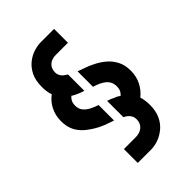

<svg xmlns="http://www.w3.org/2000/svg" viewBox="-256 -869 1116 1116"><g transform="rotate(-45 301.5 -311.5)"><path d="M275 -136Q270 -138 254 -143Q238 -148 218 -156Q198 -164 181 -173Q142 -194 113 -219Q84 -244 69 -276Q54 -308 54 -350Q54 -399 74 -437.5Q94 -476 127 -500Q121 -515 118.5 -533Q116 -551 116 -570Q116 -624 134 -660Q152 -696 180 -718Q208 -740 239 -749.5Q270 -759 295 -759H405V-645H307Q270 -645 250 -626Q230 -607 230 -576Q230 -562 236 -550Q242 -538 252 -530Q262 -522 275 -514V-380Q272 -381 259.5 -385Q247 -389 239 -393Q228 -398 218.5 -402.5Q209 -407 201 -413Q191 -405 183.5 -391.5Q176 -378 176 -357Q176 -330 190 -312.5Q204 -295 227 -283Q250 -271 275 -263ZM198 136V22H294Q330 22 351.5 3Q373 -16 373 -48Q373 -64 367 -75.5Q361 -87 351 -96Q341 -105 327 -111V-245Q340 -241 348 -238Q356 -235 363 -231Q374 -227 384 -222Q394 -217 403 -210Q414 -219 420.5 -232Q427 -245 427 -265Q427 -286 419 -301.5Q411 -317 397 -328Q383 -339 365 -347Q347 -355 327 -361V-488Q351 -479 375.5 -470.5Q400 -462 421 -451Q455 -435 484 -411Q513 -387 531 -353Q549 -319 549 -271Q549 -225 529.5 -186.5Q510 -148 477 -122Q482 -107 484.5 -89Q487 -71 487 -53Q487 -3 470.5 32.5Q454 68 426.5 91Q399 114 368 125Q337 136 307 136Z"/></g></svg>

Font: Stick No Bills ExtraLight
Style: Bold
Weight: 700
Version: Version 2.000